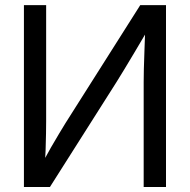

<svg xmlns="http://www.w3.org/2000/svg" viewBox="-20 -748 760 768"><path d="M644 0H554.7V-420.4Q554.7 -439 555.4 -471.4Q556.2 -503.9 557.9 -548.8Q559.6 -593.8 561.5 -649.9L573.2 -631.8Q543 -580.6 518.8 -539.8Q494.6 -499 476.3 -469Q458 -439 445.8 -419.4L179.7 0H75.7V-727.5H164.6V-263.2Q164.6 -246.1 164.1 -214.6Q163.6 -183.1 162.4 -147.7Q161.1 -112.3 159.2 -83L149.9 -96.7Q166.5 -127.4 183.8 -158Q201.2 -188.5 216.8 -214.1Q232.4 -239.7 242.2 -255.9L541 -727.5H644Z"/></svg>

Font: Inter 28pt
Style: Regular
Weight: 400
Designer: Rasmus Andersson
Foundry: rsms
Version: Version 4.001;git-66647c0bb